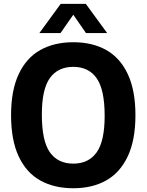

<svg xmlns="http://www.w3.org/2000/svg" viewBox="-20 -969 762 998"><path d="M37.5 -370Q37.5 -499.5 77.5 -584.2Q117.5 -669 189.8 -709.2Q262 -749.5 361 -749.5Q460 -749.5 532.2 -709Q604.5 -668.5 644.2 -583.8Q684 -499 684 -370Q684 -241 644 -156.2Q604 -71.5 531.8 -31Q459.5 9.5 361 9.5Q262 9.5 189.5 -30.8Q117 -71 77.2 -155.8Q37.5 -240.5 37.5 -370ZM524 -366.5Q524 -503 482.5 -562.2Q441 -621.5 361 -621.5Q281 -621.5 239.2 -563.2Q197.5 -505 197.5 -373.5Q197.5 -237 239 -177.8Q280.5 -118.5 361 -118.5Q440.5 -118.5 482.2 -176.8Q524 -235 524 -366.5ZM537 -797H427L361 -892.5L294.5 -797H184.5L295.5 -949H426Z"/></svg>

Font: Encode Sans Semi Condensed
Style: Bold
Weight: 700
Width: 4
Designer: Multiple Designers
Foundry: Impallari Type
Version: Version 2.000